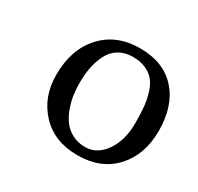

<svg xmlns="http://www.w3.org/2000/svg" viewBox="-106 -563 716 696"><g transform="rotate(30 252.0 -215.0)"><path d="M80.1 -205.1Q80.1 -311.5 138.9 -375.7Q197.8 -439.9 295.9 -439.9Q395.5 -439.9 449.7 -378.9Q503.9 -317.9 503.9 -213.9Q503.9 -114.3 446.8 -52.2Q389.6 9.8 292 9.8Q194.8 9.8 137.5 -51.3Q80.1 -112.3 80.1 -205.1ZM289.1 -399.9Q255.4 -399.9 230.7 -384.8Q206.1 -369.6 192.9 -343.3Q179.7 -316.9 173.8 -287.1Q168 -257.3 168 -222.2Q168 -196.8 171.4 -172.4Q174.8 -147.9 184.3 -121.3Q193.8 -94.7 208.3 -75Q222.7 -55.2 246.6 -42.5Q270.5 -29.8 300.8 -29.8Q350.6 -29.8 383.3 -76.9Q416 -124 416 -195.8Q416 -234.9 413.1 -263.9Q410.2 -293 401.9 -319.6Q393.6 -346.2 379.6 -363Q365.7 -379.9 343 -389.9Q320.3 -399.9 289.1 -399.9Z"/></g></svg>

Font: Linear Smooth
Style: Regular
Weight: 400
Designer: Philipp H. Poll, Flanker
Foundry: Philipp H. Poll, reworked by Flanker
Version: Version 1.061 | FøM Fix